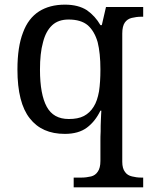

<svg xmlns="http://www.w3.org/2000/svg" viewBox="-20 -566 654 826"><path d="M596 240H297V198H330C345 198 359 196 372 193C384 190 394 183 401 172C408 162 412 147 412 126V40C412 29 412 16 413 -1C413 -17 413 -33 414 -50C415 -67 415 -80 416 -90H412C397 -59 378 -35 354 -17C330 1 298 10 259 10C193 10 143 -12 108 -57C73 -101 55 -171 55 -267C55 -332 63 -385 79 -426C94 -467 117 -497 148 -517C178 -536 215 -546 259 -546C298 -546 329 -538 354 -522C378 -505 397 -484 412 -458H418L436 -536H596V-494H588C573 -494 560 -492 547 -489C534 -486 524 -479 517 -469C510 -459 506 -443 506 -422V130C506 149 510 164 518 174C525 184 535 190 548 193C560 196 573 198 588 198H596V240ZM276 -54C302 -54 324 -58 341 -67C358 -76 372 -89 383 -107C394 -124 401 -146 406 -173C410 -200 412 -231 412 -267C412 -314 408 -353 400 -385C391 -416 377 -440 358 -457C338 -474 310 -482 275 -482C246 -482 222 -474 204 -457C186 -440 173 -416 165 -384C156 -352 152 -313 152 -266C152 -195 162 -142 181 -107C200 -72 231 -54 276 -54Z"/></svg>

Font: NameLogos Serif
Style: Regular
Weight: 500
Version: Version 0.1